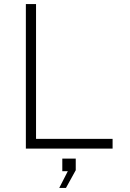

<svg xmlns="http://www.w3.org/2000/svg" viewBox="-20 -730 640 943"><path d="M107 0V-710H157V-48H533V0ZM271 193 313 111H286V49H352V106L304 193Z"/></svg>

Font: Geist Mono ExtraLight
Style: Regular
Weight: 200
Monospace: yes
Designer: Basement.studio, Andrés Briganti, Mateo Zaragoza
Foundry: Basement.studio, Vercel, Andrés Briganti, Guido Ferreyra, Mateo Zaragoza
Version: Version 1.500; ttfautohint (v1.8.4.7-5d5b)